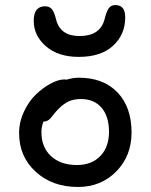

<svg xmlns="http://www.w3.org/2000/svg" viewBox="-20 -744 593 756"><path d="M290 -520Q209 -520 160.9 -561.8Q112.8 -603.5 112.8 -662.1Q112.8 -719.2 157.2 -719.2Q174.8 -719.2 184.3 -708Q193.8 -696.8 201.2 -666Q217.8 -602.1 293 -602.1Q373.5 -602.1 391.1 -666Q399.4 -699.7 408.4 -711.9Q417.5 -724.1 434.1 -724.1Q473.1 -724.1 473.1 -675.8Q473.1 -608.4 425.5 -564.2Q377.9 -520 290 -520ZM287.1 -7.8Q186 -7.8 120.6 -67.6Q55.2 -127.4 55.2 -220.2Q55.2 -263.7 74.5 -304.7Q93.8 -345.7 121.6 -372.3Q149.4 -398.9 179.7 -415Q210 -431.2 232.9 -431.2Q239.3 -431.2 241.2 -430.2Q267.1 -438 291 -438Q387.2 -438 442.6 -380.1Q498 -322.3 498 -222.2Q498 -129.9 437.7 -68.8Q377.4 -7.8 287.1 -7.8ZM143.1 -224.1Q143.1 -164.1 180.9 -129.2Q218.8 -94.2 283.2 -94.2Q340.8 -94.2 375 -129.6Q409.2 -165 409.2 -225.1Q409.2 -285.6 379.9 -319.8Q350.6 -354 298.8 -354Q269.5 -354 249.8 -344.5Q230 -335 210 -314.9Q201.2 -306.2 192.1 -294.7Q183.1 -283.2 178.7 -278.1Q174.3 -272.9 167.2 -269Q160.2 -265.1 150.9 -265.1Q143.1 -244.1 143.1 -224.1Z"/></svg>

Font: Shantell Sans Irregular Bouncy
Style: Regular
Weight: 400
Designer: Stephen Nixon, Anya Danilova, Shantell Martin
Foundry: Arrow Type
Version: Version 1.006;[9816181b4]